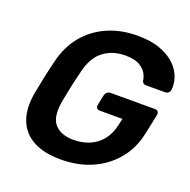

<svg xmlns="http://www.w3.org/2000/svg" viewBox="-127 -835 961 969"><g transform="rotate(20 353.0 -350.0)"><path d="M299 10Q207 10 149 -22Q91 -54 68.5 -114.5Q46 -175 61 -259Q69 -302 79.5 -351.5Q90 -401 101 -445Q121 -528 169.5 -587Q218 -646 290 -678Q362 -710 452 -710Q525 -710 576 -690.5Q627 -671 657 -640.5Q687 -610 698 -575Q709 -540 704 -510Q703 -501 695.5 -495Q688 -489 678 -489H575Q566 -489 561.5 -493Q557 -497 554 -505Q552 -526 539.5 -546.5Q527 -567 500.5 -581Q474 -595 428 -595Q360 -595 311.5 -559Q263 -523 243 -440Q232 -397 222.5 -352.5Q213 -308 205 -264Q191 -179 224.5 -142Q258 -105 326 -105Q371 -105 410 -121Q449 -137 476.5 -171Q504 -205 515 -258L522 -289H399Q389 -289 384 -296Q379 -303 381 -314L392 -367Q394 -378 402.5 -385Q411 -392 421 -392H660Q671 -392 676 -385Q681 -378 679 -367L657 -262Q640 -178 590 -117Q540 -56 465.5 -23Q391 10 299 10Z"/></g></svg>

Font: Rubik Medium
Style: Italic
Weight: 500
Italic angle: -12°
Designer: Hubert and Fischer
Foundry: Hubert and Fischer
Version: Version 2.300;gftools[0.9.30]